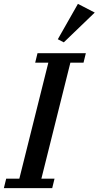

<svg xmlns="http://www.w3.org/2000/svg" viewBox="-46 -973 510 993"><path d="M-14 -49H54L204 -649H136L148 -698H398L386 -649H318L168 -49H236L224 0H-26ZM253 -770 357 -953 444 -908 284 -754Z"/></svg>

Font: IBM Plex Serif Medium
Style: Italic
Weight: 500
Italic angle: -14°
Designer: Mike Abbink, Paul van der Laan, Pieter van Rosmalen
Foundry: Bold Monday
Version: Version 2.5